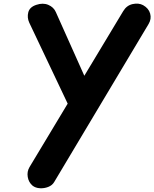

<svg xmlns="http://www.w3.org/2000/svg" viewBox="-20 -1024 839 1044"><path d="M157 -14.5Q135.5 -33 130.8 -62Q126 -91 140.5 -115.5L348 -460.5L139 -901Q126.5 -928.5 133.8 -957Q141 -985.5 177 -997.5Q213.5 -1010 242.8 -997.5Q272 -985 283.5 -958.5L438.5 -612L650 -963.5Q668.5 -994.5 701 -1001.8Q733.5 -1009 758 -996Q788.5 -979 796.5 -950Q804.5 -921 788 -893.5L274.5 -34Q264 -16 242 -7.5Q220 1 196.5 -0.5Q173 -2 157 -14.5Z"/></svg>

Font: Edu NSW ACT Cursive
Style: Regular
Weight: 400
Designer: Tina and Corey Anderson, Eben Sorkin, Mirko Velimirovic
Foundry: Sorkin Type Co.
Version: Version 2.000